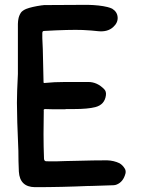

<svg xmlns="http://www.w3.org/2000/svg" viewBox="-20 -760 589 794"><path d="M251 -309Q251 -309 251 -308Q179 -308 166 -309Q159 -308 161 -302Q160 -204 160 -206Q160 -155 162 -103Q163 -93 172 -93Q212 -92 252 -94Q275 -95 299 -95Q368 -97 423 -97Q451 -96 474 -85Q488 -77 497 -61Q501 -53 499 -43Q490 -8 463 3Q456 6 449 6Q334 10 347 9Q236 14 124 14Q62 13 58 -50Q56 -93 56 -136Q50 -270 50 -335Q50 -376 54 -454Q54 -466 54 -465Q54 -602 54 -627Q53 -668 56 -681Q58 -694 66 -707Q72 -716 88 -723Q111 -732 153 -738Q159 -738 161 -739Q319 -740 342 -740Q391 -739 424 -731Q436 -728 444 -724Q465 -711 466.5 -688.5Q468 -666 448 -648Q425 -627 386 -631Q362 -634 322 -636Q269 -638 162 -632Q155 -632 155 -623Q154 -615 157 -557Q159 -490 160 -423Q159 -415 166 -417Q203 -421 251.5 -421Q300 -421 345 -421Q382 -421 411 -391Q420 -382 418 -366Q413 -327 374 -317Q343 -309 285 -309Q283 -309 251 -309Z"/></svg>

Font: LXGW WenKai & Jojoba
Style: Regular
Weight: 400
Designer: LXGW / Fontworks Inc.
Foundry: LXGW / Fontworks Inc.
Version: Version 1.501;January 22, 2025;FontCreator 15.0.0.2927 64-bi